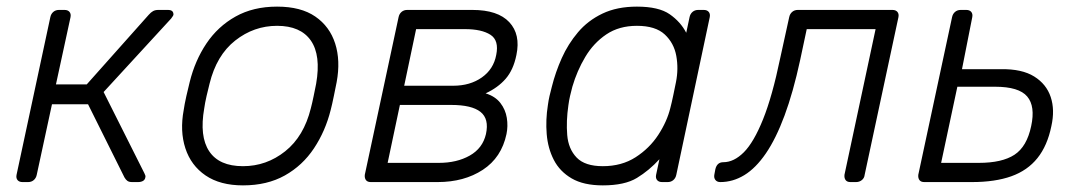

<svg xmlns="http://www.w3.org/2000/svg" viewBox="-20 -550 3240 580"><path d="M48 0Q38 0 33 -6Q28 -12 30 -22L132 -498Q134 -508 141 -514Q148 -520 158 -520H175Q185 -520 190 -514Q195 -508 193 -498L149 -295H242L429 -505Q436 -513 442.5 -516.5Q449 -520 458 -520H487Q496 -520 500 -516.5Q504 -513 504 -506Q504 -503 497 -494L293 -272L416 -27Q418 -23 419 -20Q420 -17 419 -14Q418 -7 412 -3.5Q406 0 397 0H379Q370 0 365 -3.5Q360 -7 356 -14L246 -235H137L91 -22Q89 -12 82 -6Q75 0 65 0Z M714 10Q645 10 601 -20Q557 -50 540 -102Q523 -154 535 -218Q537 -233 543 -260Q549 -287 553 -302Q569 -367 603.5 -418.5Q638 -470 691.5 -500Q745 -530 817 -530Q889 -530 932.5 -500Q976 -470 992.5 -418.5Q1009 -367 997 -302Q994 -287 988.5 -260Q983 -233 979 -218Q963 -154 928.5 -102Q894 -50 840.5 -20Q787 10 714 10ZM714 -48Q785 -48 841.5 -93Q898 -138 919 -223Q923 -238 927.5 -260Q932 -282 935 -297Q950 -383 919 -427.5Q888 -472 817 -472Q747 -472 690.5 -427.5Q634 -383 613 -297Q609 -282 604 -260Q599 -238 597 -223Q582 -138 612 -93Q642 -48 714 -48Z M1100 0Q1090 0 1085.5 -6Q1081 -12 1082 -22L1184 -498Q1186 -508 1193 -514Q1200 -520 1210 -520H1407Q1484 -520 1518.5 -483Q1553 -446 1540 -384Q1531 -339 1507.5 -312Q1484 -285 1447 -268Q1476 -259 1491.5 -239Q1507 -219 1511 -194Q1515 -169 1510 -145Q1495 -74 1438.5 -37Q1382 0 1302 0ZM1151 -58H1306Q1360 -58 1399 -80Q1438 -102 1448 -145Q1458 -191 1431.5 -212Q1405 -233 1343 -233H1188ZM1201 -291H1349Q1400 -291 1435.5 -316Q1471 -341 1479 -384Q1488 -428 1461.5 -445Q1435 -462 1385 -462H1237Z M1801 10Q1743 10 1707 -11Q1671 -32 1653 -67Q1635 -102 1631.5 -145Q1628 -188 1635 -232Q1637 -247 1640 -260Q1643 -273 1647 -288Q1658 -332 1677 -374.5Q1696 -417 1726 -452.5Q1756 -488 1800 -509Q1844 -530 1904 -530Q1970 -530 2003 -507Q2036 -484 2053 -451L2063 -498Q2065 -508 2072 -514Q2079 -520 2089 -520H2106Q2116 -520 2121 -514Q2126 -508 2124 -498L2023 -22Q2021 -12 2014 -6Q2007 0 1997 0H1980Q1970 0 1965 -6Q1960 -12 1962 -22L1972 -69Q1941 -35 1904 -12.5Q1867 10 1801 10ZM1801 -48Q1858 -48 1900 -75Q1942 -102 1968.5 -142.5Q1995 -183 2005 -224Q2009 -239 2014 -263Q2019 -287 2022 -302Q2030 -342 2023 -381Q2016 -420 1988 -446Q1960 -472 1904 -472Q1850 -472 1811.5 -446Q1773 -420 1748 -378Q1723 -336 1709 -288Q1705 -273 1702 -260Q1699 -247 1697 -232Q1690 -184 1693.5 -142Q1697 -100 1722 -74Q1747 -48 1801 -48Z M2156 0Q2146 0 2141 -6.5Q2136 -13 2138 -23L2141 -39Q2146 -60 2165 -60Q2197 -60 2227 -90Q2257 -120 2285 -189.5Q2313 -259 2337 -375L2364 -498Q2366 -508 2373 -514Q2380 -520 2390 -520H2676Q2686 -520 2691 -514Q2696 -508 2694 -498L2592 -22Q2591 -12 2583.5 -6Q2576 0 2566 0H2549Q2539 0 2534.5 -6Q2530 -12 2531 -22L2625 -462H2417L2397 -368Q2376 -271 2350 -201Q2324 -131 2293.5 -86.5Q2263 -42 2228.5 -21Q2194 0 2156 0Z M2772 0Q2762 0 2757.5 -6Q2753 -12 2754 -22L2856 -498Q2858 -508 2865 -514Q2872 -520 2882 -520H2899Q2909 -520 2914 -514Q2919 -508 2917 -498L2886 -341H3004Q3067 -342 3104 -319Q3141 -296 3154 -257Q3167 -218 3156 -169Q3144 -110 3114 -72.5Q3084 -35 3035 -17.5Q2986 0 2916 0ZM2823 -58H2937Q3007 -58 3044.5 -82.5Q3082 -107 3095 -169Q3108 -229 3083 -258.5Q3058 -288 2986 -288H2872Z"/></svg>

Font: Rubik Light Light
Style: Italic
Weight: 300
Italic angle: -12°
Version: Version 2.104